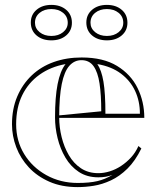

<svg xmlns="http://www.w3.org/2000/svg" viewBox="-20 -750 642 785"><path d="M314 -515Q402 -515 458.5 -480.5Q515 -446 542.5 -390Q570 -334 570 -268H219V-278L394 -295Q394 -362 387 -408.5Q380 -455 362.5 -479.5Q345 -504 313 -504Q284 -504 263.5 -481Q243 -458 232.5 -406.5Q222 -355 222 -270Q222 -230 232 -189.5Q242 -149 261.5 -115.5Q281 -82 311 -62Q341 -42 382 -42Q405 -42 429 -49.5Q453 -57 475 -71.5Q497 -86 515.5 -106Q534 -126 546 -153L558 -143Q533 -92 501 -60.5Q469 -29 433.5 -12.5Q398 4 363.5 9.5Q329 15 298 15Q232 15 182 -7Q132 -29 98 -65.5Q64 -102 46.5 -148Q29 -194 29 -242Q29 -305 50.5 -355.5Q72 -406 110 -442Q148 -478 200 -496.5Q252 -515 314 -515ZM46 -242Q46 -174 79 -120Q112 -66 169.5 -34Q227 -2 298 -2Q346 -2 378 -9.5Q410 -17 440 -35Q427 -30 412.5 -27.5Q398 -25 382 -25Q336 -25 302.5 -47Q269 -69 247.5 -105.5Q226 -142 215.5 -185Q205 -228 205 -270Q205 -352 215.5 -406Q226 -460 248 -488Q187 -477 141.5 -444.5Q96 -412 71 -361Q46 -310 46 -242ZM411 -285H552Q552 -336 532.5 -378Q513 -420 474.5 -449Q436 -478 378 -488Q395 -463 403 -416Q411 -369 411 -285ZM417 -730Q454 -730 477.5 -710Q501 -690 501 -657Q501 -625 477.5 -605Q454 -585 417 -585Q380 -585 356.5 -605Q333 -625 333 -658Q333 -690 356.5 -710Q380 -730 417 -730ZM417 -603Q446 -603 465 -618.5Q484 -634 484 -657Q484 -682 465 -697.5Q446 -713 417 -713Q388 -713 369 -697.5Q350 -682 350 -657Q350 -634 369 -618.5Q388 -603 417 -603ZM190 -730Q227 -730 250.5 -710Q274 -690 274 -657Q274 -625 250.5 -605Q227 -585 190 -585Q153 -585 129.5 -605Q106 -625 106 -658Q106 -690 129.5 -710Q153 -730 190 -730ZM190 -603Q219 -603 238 -618.5Q257 -634 257 -657Q257 -682 238 -697.5Q219 -713 190 -713Q161 -713 142 -697.5Q123 -682 123 -657Q123 -634 142 -618.5Q161 -603 190 -603Z"/></svg>

Font: Kalnia Glaze Thin SemiBold
Style: Regular
Weight: 600
Version: Version 1.110